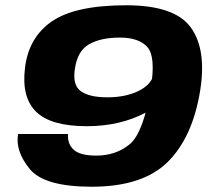

<svg xmlns="http://www.w3.org/2000/svg" viewBox="-20 -701 813 728"><path d="M327.5 7Q521 7 615.8 -86.8Q710.5 -180.5 739 -358Q764 -514.5 702.8 -597.8Q641.5 -681 459 -681Q264.5 -681 176 -619.5Q87.5 -558 74.5 -441Q61.5 -331 117.5 -276.8Q173.5 -222.5 309 -222.5Q435 -222.5 532 -273.8Q629 -325 642.5 -372.5L562 -416.5Q551.5 -378 503 -355Q454.5 -332 387 -332Q318 -332 285.8 -355.8Q253.5 -379.5 264.5 -443.5Q274.5 -509 318.8 -533.8Q363 -558.5 435 -558.5Q506.5 -558.5 538.8 -522.5Q571 -486.5 552 -367.5Q524 -197.5 471.8 -154.2Q419.5 -111 345 -111Q283.5 -111 259.2 -133.5Q235 -156 238 -193H48.5Q37.5 -127.5 92.8 -60.2Q148 7 327.5 7Z"/></svg>

Font: Anybody Expanded
Style: Bold Italic
Weight: 700
Width: 7
Italic angle: -10°
Version: Version 1.113;gftools[0.9.25]